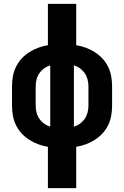

<svg xmlns="http://www.w3.org/2000/svg" viewBox="-20 -755 640 990"><path d="M227 215V2Q202 -2 177.5 -11Q153 -20 131 -34Q109 -48 91.5 -67Q74 -86 62.5 -109.5Q51 -133 46.5 -158.5Q42 -184 42 -210V-310Q42 -336 46.5 -361.5Q51 -387 62.5 -410.5Q74 -434 91.5 -453Q109 -472 131 -486Q153 -500 177.5 -509Q202 -518 227 -522V-735H373V-522Q398 -518 422.5 -509Q447 -500 469 -486Q491 -472 508.5 -453Q526 -434 537.5 -410.5Q549 -387 553.5 -361.5Q558 -336 558 -310V-210Q558 -184 553.5 -158.5Q549 -133 537.5 -109.5Q526 -86 508.5 -67Q491 -48 469 -34Q447 -20 422.5 -11Q398 -2 373 2V215ZM239 -102V-418Q222 -413 207.5 -402.5Q193 -392 183 -377.5Q173 -363 168.5 -345.5Q164 -328 164 -310V-210Q164 -192 168.5 -174.5Q173 -157 183 -142.5Q193 -128 207.5 -117.5Q222 -107 239 -102ZM361 -102Q378 -107 392.5 -117.5Q407 -128 417 -142.5Q427 -157 431.5 -174.5Q436 -192 436 -210V-310Q436 -328 431.5 -345.5Q427 -363 417 -377.5Q407 -392 392.5 -402.5Q378 -413 361 -418Z"/></svg>

Font: Iosevka Heavy Extended
Style: Regular
Weight: 900
Width: 7
Monospace: yes
Designer: Belleve Invis
Foundry: Belleve Invis
Version: Version 32.5.0; ttfautohint (v1.8.4)